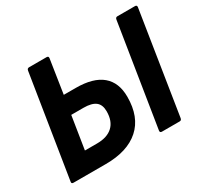

<svg xmlns="http://www.w3.org/2000/svg" viewBox="-137 -842 1087 1029"><g transform="rotate(-30 407.0 -327.5)"><path d="M45 0Q31 0 34 -13L134 -642Q136 -655 148 -655H256Q269 -655 267 -642L235 -434H309Q417 -434 471 -388.5Q525 -343 525 -255Q525 -130 452 -65Q379 0 245 0ZM184 -119H259Q322 -119 356 -150.5Q390 -182 390 -243Q390 -284 366 -302.5Q342 -321 292 -321H216ZM592 0Q579 0 581 -13L681 -642Q683 -655 694 -655H803Q816 -655 814 -642L715 -13Q713 0 702 0Z"/></g></svg>

Font: Sofia Sans Semi Condensed ExtraBold
Style: Italic
Weight: 800
Italic angle: -9°
Version: Version 4.100